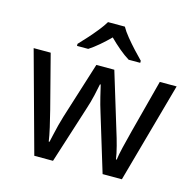

<svg xmlns="http://www.w3.org/2000/svg" viewBox="-110 -879 1006 991"><g transform="rotate(15 393.0 -383.5)"><path d="M431 -303Q418 -344 408.5 -383.5Q399 -423 394 -445H390Q386 -423 377 -383.5Q368 -344 354 -302L258 -1H158L11 -537H102L176 -251Q187 -208 197 -164Q207 -120 211 -91H215Q219 -108 224.5 -133Q230 -158 237 -185.5Q244 -213 251 -235L346 -537H442L534 -235Q545 -201 555.5 -161Q566 -121 570 -92H574Q577 -117 587.5 -161Q598 -205 610 -251L685 -537H775L626 -1H523ZM437 -766Q449 -744 471.5 -716.5Q494 -689 518.5 -662.5Q543 -636 562 -617V-606H500Q474 -622 446 -645.5Q418 -669 391 -696Q364 -669 337 -646Q310 -623 284 -606H224V-617Q243 -637 266.5 -663Q290 -689 312 -716.5Q334 -744 347 -766Z"/></g></svg>

Font: Noto Sans Tagalog
Style: Regular
Weight: 400
Designer: Monotype Design Team
Foundry: Monotype Imaging Inc.
Version: Version 2.001; ttfautohint (v1.8.4.7-5d5b)